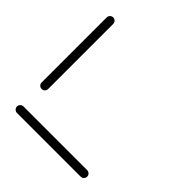

<svg xmlns="http://www.w3.org/2000/svg" viewBox="-147 -626 734 734"><g transform="rotate(45 219.5 -259.5)"><path d="M414.4 -17.8Q414.4 -10.4 409.3 -5.2Q404.1 0 396.7 0H52.6Q45.2 0 40 -5.2Q34.8 -10.4 34.8 -17.8Q34.8 -24.8 40 -30Q45.2 -35.2 52.6 -35.2H396.7Q404.1 -35.2 409.3 -30Q414.4 -24.8 414.4 -17.8ZM54.4 -131.5Q47 -131.5 41.9 -136.5Q36.7 -141.5 36.7 -148.9V-500.7Q36.7 -508.1 41.9 -513.3Q47 -518.5 54.4 -518.5Q61.5 -518.5 66.7 -513.3Q71.9 -508.1 71.9 -500.7V-148.9Q71.9 -141.9 66.9 -136.7Q61.9 -131.5 54.4 -131.5Z"/></g></svg>

Font: 26F Galaxy Sans Light
Style: Regular
Weight: 300
Designer: C₂₉H₂₅N₃O₅
Version: Version 1.100